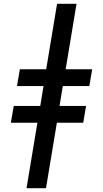

<svg xmlns="http://www.w3.org/2000/svg" viewBox="-20 -843 540 1006"><path d="M119 143 176 -200H37L52 -288H191L208 -392H69L84 -480H222L279 -823H381L324 -480H463L448 -392H309L292 -288H431L416 -200H278L221 143Z"/></svg>

Font: Iosevka SS04 Semibold
Style: Italic
Weight: 600
Italic angle: -9°
Monospace: yes
Designer: Belleve Invis
Foundry: Belleve Invis
Version: Version 19.0.0; ttfautohint (v1.8.4)